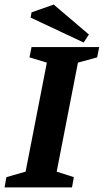

<svg xmlns="http://www.w3.org/2000/svg" viewBox="-36 -820 454 840"><path d="M-16 0 -8 -45 76 -69 169 -546 93 -569 102 -614H398L389 -569L305 -546L212 -69L287 -45L279 0ZM330 -634 98 -743 102 -766 199 -800 353 -669Z"/></svg>

Font: Manuale
Style: Italic
Weight: 400
Italic angle: -11°
Designer: Eduardo Tunni / Pablo Cosgaya
Foundry: Eduardo Tunni / Pablo Cosgaya
Version: Version 1.002